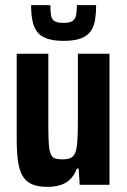

<svg xmlns="http://www.w3.org/2000/svg" viewBox="-20 -719 494 747"><path d="M165 8Q126 8 102.5 -3Q79 -14 66.5 -37Q54 -60 49.5 -95.5Q45 -131 45 -179V-510H168V-227Q168 -183 170 -157Q172 -131 178 -118.5Q184 -106 194.5 -102.5Q205 -99 224 -99Q243 -99 255 -104.5Q267 -110 273 -125.5Q279 -141 281 -170.5Q283 -200 283 -247V-510H406V0H290L286 -63H279Q270 -39 254.5 -23Q239 -7 216.5 0.5Q194 8 165 8ZM227 -560Q186 -560 160 -570Q134 -580 122 -598.5Q110 -617 105.5 -642.5Q101 -668 101 -699H176Q176 -675 178.5 -659.5Q181 -644 192 -637Q203 -630 227 -630Q252 -630 262.5 -637.5Q273 -645 276 -660Q279 -675 279 -699H354Q354 -668 350 -642.5Q346 -617 333.5 -598.5Q321 -580 295.5 -570Q270 -560 227 -560Z"/></svg>

Font: Saira Condensed
Style: Bold
Weight: 700
Width: 3
Designer: Hector Gatti with collaboration of the Omnibus-Type team
Foundry: Omnibus-Type
Version: Version 1.101